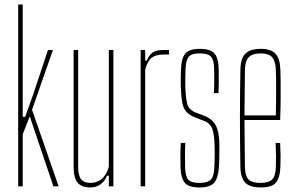

<svg xmlns="http://www.w3.org/2000/svg" viewBox="-20 -820 1298 845"><path d="M60 0V-800H80V-550V-306H91L128 -410L191 -600H213L121 -337L238 0H215L111 -308L80 -229V0Z M378 5Q339 5 321.5 -16.2Q304 -37.5 304 -86V-600H324V-86Q324 -48 336.8 -31.5Q349.5 -15 378 -15Q407.5 -15 428.5 -33.2Q449.5 -51.5 459 -86V-600H479V0H459V-47H451Q441.5 -22.5 422.5 -8.8Q403.5 5 378 5Z M599 0V-600H619V-553H626Q636.5 -579.5 653.2 -589.8Q670 -600 699 -600Q705 -600 711.5 -600Q718 -600 724 -600V-580H699Q665.5 -580 647.2 -565.5Q629 -551 619 -514V0Z M857.5 5Q810.5 5 793 -16Q775.5 -37 774.5 -85Q774 -107 774 -133Q774 -159 775.5 -191H795.5Q794 -159.5 794.2 -134Q794.5 -108.5 794.5 -85Q795.5 -44 808.5 -29.5Q821.5 -15 857.5 -15Q893.5 -15 907.8 -29.5Q922 -44 923.5 -85Q924 -101 924.5 -117.5Q925 -134 925 -149.8Q925 -165.5 924.5 -179Q923 -228.5 914.2 -253.2Q905.5 -278 875.5 -289L841.5 -302Q813 -313 799.5 -328.8Q786 -344.5 781.5 -371.2Q777 -398 775.5 -442Q775 -461.5 775.5 -478Q776 -494.5 776.5 -514Q778 -563 795.2 -584Q812.5 -605 859.5 -605Q907 -605 924.5 -584Q942 -563 942.5 -514Q942.5 -493 942.8 -467.8Q943 -442.5 941.5 -410H921.5Q922.5 -431 922.8 -449Q923 -467 922.8 -483Q922.5 -499 922.5 -514Q922 -556 908.8 -570.5Q895.5 -585 859.5 -585Q823.5 -585 810.8 -570.5Q798 -556 796.5 -514Q796 -493 795.5 -476.5Q795 -460 795.5 -442Q797 -394 803.2 -365.5Q809.5 -337 842.5 -324L877.5 -311Q913.5 -297.5 929.5 -268.2Q945.5 -239 945.5 -179Q945.5 -157.5 945.2 -132.2Q945 -107 943.5 -85Q940.5 -37 922.8 -16Q905 5 857.5 5Z M1128 5Q1079.5 5 1059.2 -16Q1039 -37 1038 -85Q1037 -138.5 1036.5 -192.2Q1036 -246 1036 -299.5Q1036 -353 1036.5 -406.8Q1037 -460.5 1038 -514Q1039 -563 1060 -584Q1081 -605 1128 -605Q1172.5 -605 1192.2 -584Q1212 -563 1214 -514Q1214.5 -496 1215 -465Q1215.5 -434 1215.2 -390.5Q1215 -347 1213 -292H1056Q1056 -245.5 1056.8 -196Q1057.5 -146.5 1058 -85Q1059 -44 1074.5 -29.5Q1090 -15 1126 -15Q1162 -15 1177.2 -29.5Q1192.5 -44 1194 -85Q1195 -107.5 1194.8 -133.2Q1194.5 -159 1193 -191H1213Q1214.5 -159 1214.8 -133Q1215 -107 1214 -85Q1212 -37 1194 -16Q1176 5 1128 5ZM1056 -312H1194Q1195 -356.5 1195.2 -395.5Q1195.5 -434.5 1195.2 -464.8Q1195 -495 1194 -514Q1192 -552.5 1177 -568.8Q1162 -585 1128 -585Q1091.5 -585 1075.2 -568.8Q1059 -552.5 1058 -514Q1057.5 -455 1056.8 -406.5Q1056 -358 1056 -312Z"/></svg>

Font: Big Shoulders Display Thin Thin
Style: Regular
Weight: 250
Version: Version 2.002